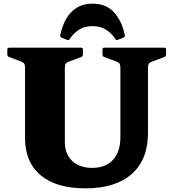

<svg xmlns="http://www.w3.org/2000/svg" viewBox="-20 -1015 947 1051"><path d="M486 -995Q563 -995 606 -945.5Q649 -896 663 -823Q665 -813 656 -809L625 -797Q615 -793 611 -802Q592 -832 561 -852Q530 -872 486 -872Q443 -872 412 -852Q381 -832 361 -801Q356 -793 347 -797L317 -809Q308 -813 310 -823Q320 -872 341.5 -910.5Q363 -949 399 -972Q435 -995 486 -995ZM790 -286Q790 -141 701 -62.5Q612 16 448 16Q288 16 202.5 -55.5Q117 -127 117 -260V-754H335V-237Q335 -172 375 -134Q415 -96 485 -96Q558 -96 598.5 -140Q639 -184 639 -263V-754H790ZM20 -744Q20 -754 30 -754H424Q434 -754 434 -744V-716Q434 -707 425 -703L360 -679Q346 -674 340.5 -667.5Q335 -661 335 -639V-553H117V-643Q117 -659 112.5 -666.5Q108 -674 88 -681L29 -703Q20 -707 20 -716ZM541 -744Q541 -754 551 -754H879Q889 -754 889 -744V-716Q889 -707 880 -703L815 -679Q801 -674 795.5 -667.5Q790 -661 790 -639V-553H639V-643Q639 -659 634.5 -666.5Q630 -674 610 -681L550 -703Q541 -707 541 -716Z"/></svg>

Font: Hahmlet Black
Style: Regular
Weight: 900
Version: Version 1.002